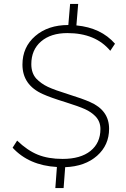

<svg xmlns="http://www.w3.org/2000/svg" viewBox="-20 -840 640 975"><path d="M139 -514Q139 -469 164 -441Q189 -415 223 -399Q257 -383 328 -361Q399 -339 437 -322Q534 -280 534 -186Q534 -103 473 -49Q412 5 311 9L303 115H261L269 8Q127 0 44 -90L67 -126Q119 -76 172 -54.5Q225 -33 298 -33Q389 -33 439.5 -73.5Q490 -114 490 -185Q490 -222 466 -248Q444 -271 412 -285.5Q380 -300 313 -321Q235 -345 198 -362Q94 -408 94 -512Q94 -601 159 -657Q224 -713 327 -713L336 -820H377L368 -711Q493 -699 564 -618L540 -582Q465 -672 322 -672Q238 -672 188.5 -629.5Q139 -587 139 -514Z"/></svg>

Font: Iunito ExtraLight
Style: Italic
Weight: 200
Italic angle: -4.541°
Designer: Vernon Adams
Foundry: Vernon Adams
Version: Version 2.001;November 30, 2019;FontCreator 12.0.0.2547 64-b